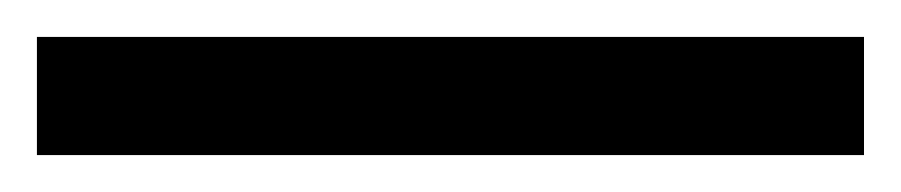

<svg xmlns="http://www.w3.org/2000/svg" viewBox="-22 70 488 104"><path d="M446 154V90H-2V154Z"/></svg>

Font: Noto Sans Arabic
Style: Regular
Weight: 400
Designer: Monotype Design Team, Nadine Chahine, Nizar Qandah and Khaled Hosny
Foundry: Monotype Imaging Inc.
Version: Version 2.012